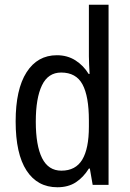

<svg xmlns="http://www.w3.org/2000/svg" viewBox="-20 -780 548 810"><path d="M222 10Q138 10 92 -60.5Q46 -131 46 -268Q46 -403 92 -475Q138 -547 220 -547Q264 -547 298 -525.5Q332 -504 354 -468H358Q357 -487 356 -507.5Q355 -528 355 -543V-760H438V0H371L359 -69H355Q332 -32 300 -11Q268 10 222 10ZM239 -60Q299 -60 327 -106.5Q355 -153 355 -246V-272Q355 -374 328 -424Q301 -474 238 -474Q183 -474 157 -420Q131 -366 131 -267Q131 -166 157.5 -113Q184 -60 239 -60Z"/></svg>

Font: Noto Sans Myanmar Condensed
Style: Regular
Weight: 400
Width: 3
Designer: Monotype Design Team
Foundry: Monotype Imaging Inc.
Version: Version 2.107; ttfautohint (v1.8.4.7-5d5b)